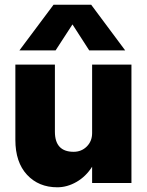

<svg xmlns="http://www.w3.org/2000/svg" viewBox="-20 -773 620 811"><path d="M206.1 -752.9H365.2L508.8 -560.1H356.9L286.1 -669.9L214.8 -560.1H62ZM211.9 -216.8Q211.9 -131.8 291 -131.8Q324.2 -131.8 346.7 -154.3Q369.1 -176.8 369.1 -210.9V-500H535.2V0H369.1V-68.8Q342.8 -27.3 303.2 -4.6Q263.7 18.1 222.2 18.1Q143.1 18.1 94 -34.9Q44.9 -87.9 44.9 -182.1V-500H211.9Z"/></svg>

Font: Overused Grotesk ExtraBold
Style: Regular
Weight: 800
Version: Version 0.002